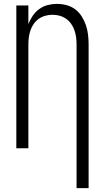

<svg xmlns="http://www.w3.org/2000/svg" viewBox="-20 -763 540 988"><path d="M374 205H436V-535Q436 -560 433 -585Q430 -610 422 -633.5Q414 -657 400.5 -678.5Q387 -700 367 -715Q347 -730 322.5 -736.5Q298 -743 273 -743Q249 -743 225.5 -737Q202 -731 182 -716.5Q162 -702 148.5 -682Q135 -662 126 -639V-735H64V0H126V-535Q126 -554 128.5 -572Q131 -590 137 -607.5Q143 -625 154 -640.5Q165 -656 180 -666.5Q195 -677 213.5 -682Q232 -687 250 -687Q269 -687 287 -682Q305 -677 320 -666.5Q335 -656 346 -640.5Q357 -625 363 -607.5Q369 -590 371.5 -572Q374 -554 374 -535Z"/></svg>

Font: Iosevka SS09 Light
Style: Regular
Weight: 300
Monospace: yes
Designer: Belleve Invis
Foundry: Belleve Invis
Version: Version 5.2.1; ttfautohint (v1.8.3)